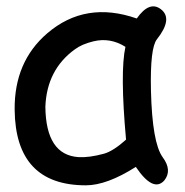

<svg xmlns="http://www.w3.org/2000/svg" viewBox="-20 -547 573 595"><path d="M246.1 27.3Q27.8 27.3 25.4 -207Q23.9 -355.5 126 -443.4Q244.6 -545.4 403.8 -489.7Q443.4 -545.9 479 -518.1Q516.6 -488.8 466.3 -425.3Q444.8 -398.4 447.8 -266.1Q451.7 -105 483.9 -60.1Q514.6 -19 488.8 12.7Q454.6 49.8 400.9 -29.8Q311 27.3 246.1 27.3ZM302.7 -70.8Q331.5 -79.1 370.6 -114.3Q351.6 -324.2 368.7 -401.9Q321.3 -431.6 269.5 -418.9Q233.4 -410.2 211.9 -394Q125 -331.1 120.6 -216.3Q122.1 -66.9 223.1 -60.1Q256.3 -58.1 302.7 -70.8Z"/></svg>

Font: Comic Relief LRS
Style: Regular
Weight: 400
Designer: Jeff Davis
Foundry: Loudifier
Version: Version 1.0